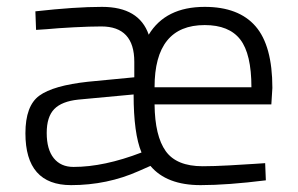

<svg xmlns="http://www.w3.org/2000/svg" viewBox="-20 -529 868 559"><path d="M570 -45Q602 -45 647.5 -47.5Q693 -50 722 -52L752 -54L754 -4Q642 10 564 10Q465 10 418 -46L384 -31Q292 10 187 10Q54 10 54 -141Q54 -221 94.5 -250.5Q135 -280 236 -291L371 -304V-349Q371 -452 275 -452Q242 -452 194.5 -449.5Q147 -447 116 -444L85 -442L83 -496Q199 -509 277 -509Q385 -509 413 -428Q462 -509 576 -509Q675 -509 724 -452.5Q773 -396 773 -273L770 -225H430Q431 -133 462.5 -89Q494 -45 570 -45ZM194 -43Q283 -43 392 -85Q369 -140 369 -254L208 -239Q160 -234 138 -211.5Q116 -189 116 -142Q116 -94 136.5 -68.5Q157 -43 194 -43ZM430 -275H712Q712 -372 679.5 -414Q647 -456 576 -456Q430 -456 430 -275Z"/></svg>

Font: TitilliumText22L Lt
Style: Thin
Weight: 300
Designer: Campivisivi
Foundry: Campivisivi
Version: 1.000